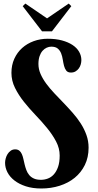

<svg xmlns="http://www.w3.org/2000/svg" viewBox="-20 -950 554 1090"><path d="M212.9 70.8Q232.4 70.8 251.5 63.7Q270.5 56.6 285.4 40.3Q300.3 23.9 309.6 -2.4Q318.8 -28.8 318.8 -66.9Q318.8 -107.9 298.6 -146.5Q278.3 -185.1 247.8 -222.4Q217.3 -259.8 181.9 -296.6Q146.5 -333.5 116 -371.8Q85.4 -410.2 65.2 -450.9Q44.9 -491.7 44.9 -536.1Q44.9 -580.6 61.3 -616.5Q77.6 -652.3 105.7 -677.5Q133.8 -702.6 171.1 -716.3Q208.5 -730 251 -730Q296.4 -730 331.8 -720.5Q367.2 -710.9 391.8 -694.6Q416.5 -678.2 429.2 -656Q441.9 -633.8 441.9 -608.9Q441.9 -597.2 438.5 -584.7Q435.1 -572.3 427.7 -562Q420.4 -551.8 409.2 -544.9Q397.9 -538.1 382.8 -538.1Q364.7 -538.1 356.2 -549.1Q347.7 -560.1 343.5 -576.2Q339.4 -592.3 336.4 -611.6Q333.5 -630.9 327.1 -647Q320.8 -663.1 308.1 -674.1Q295.4 -685.1 271 -685.1Q257.8 -685.1 244.9 -679.2Q231.9 -673.3 221.4 -661.4Q210.9 -649.4 204.6 -630.9Q198.2 -612.3 198.2 -586.9Q198.2 -557.6 210.4 -529.8Q222.7 -502 242.7 -474.9Q262.7 -447.8 288.3 -420.7Q314 -393.6 340.6 -366Q367.2 -338.4 392.8 -309.3Q418.5 -280.3 438.5 -249Q458.5 -217.8 470.7 -183.6Q482.9 -149.4 482.9 -111.8Q482.9 -56.6 461.7 -13.4Q440.4 29.8 404.1 59.3Q367.7 88.9 318.8 104.5Q270 120.1 214.8 120.1Q165 120.1 126.7 107.7Q88.4 95.2 62 74.7Q35.6 54.2 22.2 28.1Q8.8 2 8.8 -25.9Q8.8 -37.6 12.5 -51Q16.1 -64.5 23.2 -75.7Q30.3 -86.9 41 -94.5Q51.8 -102.1 65.9 -102.1Q80.6 -102.1 89.6 -94.7Q98.6 -87.4 104 -75.2Q109.4 -63 112.8 -47.4Q116.2 -31.7 120.1 -15.6Q124 0.5 129.9 16.1Q135.7 31.7 146 43.9Q156.2 56.2 172.4 63.5Q188.5 70.8 212.9 70.8ZM218.8 -772 108.9 -915 124 -929.7 247.1 -845.7 370.1 -929.7 384.8 -915 274.9 -772Z"/></svg>

Font: Berkshire Swash
Style: Regular
Weight: 400
Designer: Astigmatic (AOETI)
Foundry: Astigmatic (AOETI)
Version: Version 1.001